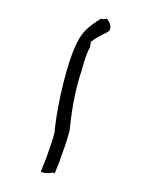

<svg xmlns="http://www.w3.org/2000/svg" viewBox="-20 -128 161 207"><path d="M24 57C27 59 33 59 37 58C38 58 38 59 39 59L45 44V43C49 33 52 24 55 13C57 -6 60 -28 68 -52C71 -63 74 -72 77 -77L78 -83C87 -90 95 -92 98 -95C100 -98 99 -104 95 -108C92 -107 90 -107 89 -108C75 -99 69 -94 63 -82C52 -60 42 -16 39 12V14C37 23 33 33 30 42Z"/></svg>

Font: Stray Cat
Style: ExLtCnObl
Weight: 200
Version: Version 1.0